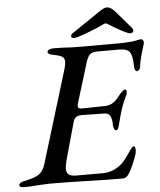

<svg xmlns="http://www.w3.org/2000/svg" viewBox="-97 -878 776 932"><g transform="rotate(-5 291.5 -412.0)"><path d="M-40 -7Q-39 -20 -7 -26Q39 -35 59.5 -50Q80 -65 90 -98L228 -550Q234 -571 234 -584Q234 -602 221.5 -609.5Q209 -617 177 -623Q153 -627 153 -639Q153 -646 162.5 -650Q172 -654 188 -654L228 -653Q267 -650 311 -650H473Q554 -650 580 -655.5Q606 -661 609 -661Q614 -661 618.5 -656Q623 -651 623 -645Q623 -639 614 -612Q598 -560 594 -527Q593 -518 587.5 -513Q582 -508 577 -508Q572 -508 568.5 -514.5Q565 -521 565 -531Q565 -582 552.5 -601Q540 -620 502 -620H395Q371 -620 359 -610.5Q347 -601 339 -575L279 -380Q276 -370 276 -363Q276 -350 296 -351L408 -353Q432 -354 448.5 -365Q465 -376 480 -397Q487 -406 496 -415Q505 -424 511 -424Q519 -424 519 -413Q519 -406 516 -398Q497 -359 488 -330Q479 -303 467 -255Q461 -231 453 -231Q446 -231 442 -240Q438 -249 438 -258Q439 -317 403 -317L293 -319Q275 -319 265 -313Q255 -307 250 -290L200 -111Q192 -81 192 -66Q192 -46 203.5 -37.5Q215 -29 240 -29H370Q412 -29 450 -56Q466 -67 480 -85Q494 -103 512 -130Q516 -136 520.5 -141Q525 -146 530 -146Q538 -146 538 -125Q538 -111 522.5 -73Q507 -35 493 -14Q482 5 462 5Q381 5 286 2Q252 1 206.5 0Q161 -1 109 -1Q93 -1 73.5 0.5Q54 2 45 2Q15 5 -19 5Q-40 5 -40 -7ZM274 -706Q274 -713 283 -719L410 -805Q430 -819 440 -824Q450 -829 459 -829Q477 -829 498 -805L572 -719Q577 -713 577 -706Q577 -701 572.5 -697.5Q568 -694 561 -694Q551 -694 515.5 -713Q480 -732 458 -747Q451 -752 445 -752Q439 -752 432 -748Q409 -736 355.5 -715.5Q302 -695 289 -695Q272 -695 274 -706Z"/></g></svg>

Font: EB Garamond Medium
Style: Italic
Weight: 500
Italic angle: -17.2°
Designer: Georg Duffner and Octavio Pardo
Foundry: Georg Duffner
Version: Version 1.000